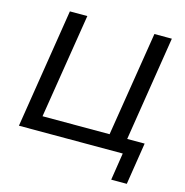

<svg xmlns="http://www.w3.org/2000/svg" viewBox="-123 -820 1056 1095"><g transform="rotate(15 405.5 -272.0)"><path d="M631 161 656 0H43L155 -705H258L159 -87H555L654 -705H757L659 -87H762L723 161Z"/></g></svg>

Font: Winston Medium
Style: Italic
Weight: 500
Italic angle: -9°
Designer: Original fonts by Vernon Adams / Changes by Cristiano Sobral
Foundry: Original fonts by Vernon Adams / Changes by Cristiano Sobral
Version: Version 2.503;July 17, 2020;FontCreator 13.0.0.2655 64-bit